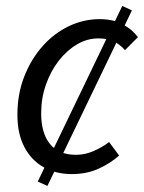

<svg xmlns="http://www.w3.org/2000/svg" viewBox="-20 -561 475 632"><path d="M136.1 51 104.3 36.6 382.5 -541.3 414.3 -526.9ZM216.1 12Q163.3 12 123 -10.9Q82.8 -33.8 60 -77.4Q37.3 -120.9 37.3 -183.4Q37.3 -251.3 59.6 -308.5Q81.9 -365.7 119.6 -408.4Q157.3 -451.1 206.2 -474.6Q255.1 -498 307.8 -498Q352.9 -498 384.2 -480.9Q415.6 -463.9 433.9 -438.7L391.4 -395.9Q374.3 -415.6 353.7 -425.1Q333.2 -434.6 303.4 -434.6Q266.9 -434.6 233.3 -414.8Q199.8 -395.1 173.3 -361Q146.8 -326.9 131.2 -282.3Q115.5 -237.8 115.5 -188.1Q115.5 -122.7 144.4 -87.1Q173.3 -51.4 230.4 -51.4Q260.5 -51.4 289.6 -64.5Q318.8 -77.5 339.1 -93.4L372.1 -49.1Q345.7 -25 306.2 -6.5Q266.8 12 216.1 12Z"/></svg>

Font: Source Sans 3 VF
Style: Italic
Weight: 200
Italic angle: -11°
Designer: Paul D. Hunt
Foundry: Adobe Systems Incorporated
Version: Version 3.042;hotconv 1.0.118;makeotfexe 2.5.65603